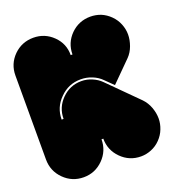

<svg xmlns="http://www.w3.org/2000/svg" viewBox="-159 -1076 1115 1190"><g transform="rotate(-20 398.0 -481.0)"><path d="M698.2 -75.2Q671.9 -47.9 637.7 -34.2Q604.5 -20.5 569.3 -20.5Q493.2 -20.5 439.5 -74.2Q385.7 -127.9 385.7 -204.1Q381.8 -204.1 374 -204.1Q374 -127.9 320.3 -74.2Q266.6 -20.5 191.4 -20.5Q115.2 -20.5 61.5 -74.2Q7.8 -127.9 7.8 -204.1Q7.8 -388.7 7.8 -757.8Q7.8 -834 61.5 -887.7Q115.2 -940.4 191.4 -940.4Q266.6 -940.4 320.3 -887.7Q374 -835 373 -759.8Q377 -759.8 384.8 -759.8Q384.8 -835.9 438.5 -889.6Q492.2 -942.4 568.4 -942.4Q603.5 -942.4 636.7 -929.7Q669.9 -916 697.3 -888.7Q723.6 -862.3 737.3 -828.1Q751 -793.9 751 -758.8Q751 -723.6 737.3 -685.5Q723.6 -647.5 697.3 -621.1Q653.3 -577.1 567.4 -491.2Q549.8 -507.8 515.6 -542Q490.2 -568.4 454.1 -583Q418.9 -597.7 378.9 -597.7Q297.9 -597.7 241.2 -540Q183.6 -483.4 183.6 -403.3Q188.5 -403.3 196.3 -403.3Q196.3 -478.5 250 -532.2Q303.7 -585.9 378.9 -585.9Q416 -585.9 449.2 -571.3Q482.4 -557.6 506.8 -533.2Q570.3 -469.7 697.3 -342.8Q723.6 -315.4 737.3 -278.3Q751 -240.2 751 -205.1Q751 -169.9 737.3 -135.7Q724.6 -102.5 698.2 -75.2Z"/></g></svg>

Font: Superfatty
Style: Fat
Weight: 400
Version: Version 1.0